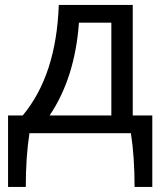

<svg xmlns="http://www.w3.org/2000/svg" viewBox="-20 -532 653 767"><path d="M424.8 -70.8V-441.4H295.4Q279.3 -220.7 178.2 -70.8ZM70.8 -70.8Q205.1 -231.9 214.8 -512.2H510.3V-70.8H588.4V214.8H517.6Q517.6 93.8 502.9 0H97.7Q83 93.8 83 214.8H12.2V-70.8Z"/></svg>

Font: Cadman
Style: Regular
Weight: 400
Designer: Paul James MIller
Foundry: High-Logic / Made with FontCreator
Version: Version 2.114;March 28, 2021;FontCreator 13.0.0.2683 64-bit